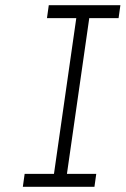

<svg xmlns="http://www.w3.org/2000/svg" viewBox="-20 -720 484 740"><path d="M68 0 75 -50H188L274 -650H161L168 -700H444L437 -650H324L238 -50H351L344 0Z"/></svg>

Font: Lexend ExtLt
Style: Italic
Weight: 250
Italic angle: -8.13011°
Designer: Bonnie Shaver-Troup, Thomas Jockin
Foundry: Lexend
Version: Version 1.007